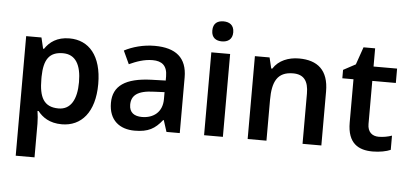

<svg xmlns="http://www.w3.org/2000/svg" viewBox="-60 -880 2660 1251"><g transform="rotate(5 1270.0 -255.0)"><path d="M364 -552C282 -552 234 -515 204 -470H198L181 -542H81V240H204V20C204 -6 201 -39 197 -63H204C234 -25 281 10 362 10C489 10 576 -87 576 -272C576 -457 491 -552 364 -552ZM330 -452C412 -452 450 -387 450 -273C450 -161 412 -91 332 -91C234 -91 204 -155 204 -272V-289C206 -398 239 -452 330 -452Z M921 -552C847 -552 776 -532 723 -504L763 -418C811 -440 861 -458 916 -458C976 -458 1012 -431 1012 -360V-333L918 -330C750 -324 669 -269 669 -157C669 -43 741 10 838 10C928 10 971 -16 1018 -75H1022L1046 0H1133V-364C1133 -492 1060 -552 921 -552ZM944 -254 1011 -257V-211C1011 -126 953 -83 878 -83C829 -83 795 -104 795 -156C795 -215 832 -251 944 -254Z M1354 -750C1316 -750 1286 -733 1286 -684C1286 -637 1316 -619 1354 -619C1391 -619 1423 -637 1423 -684C1423 -733 1391 -750 1354 -750ZM1415 -542H1292V0H1415Z M1865 -552C1797 -552 1732 -527 1697 -471H1690L1673 -542H1577V0H1700V-266C1700 -386 1732 -452 1835 -452C1905 -452 1936 -411 1936 -329V0H2059V-353C2059 -492 1987 -552 1865 -552Z M2426 -89C2383 -89 2353 -114 2353 -166V-448H2507V-542H2353V-661H2277L2237 -546L2157 -503V-448H2230V-165C2230 -28 2303 10 2395 10C2441 10 2486 1 2512 -11V-104C2487 -95 2456 -89 2426 -89Z"/></g></svg>

Font: Noto Sans New Tai Lue Semibold
Style: Regular
Weight: 600
Designer: Monotype Design Team
Foundry: Monotype Imaging Inc.
Version: Version 2.004